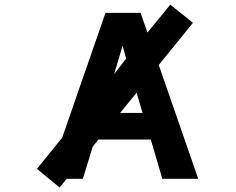

<svg xmlns="http://www.w3.org/2000/svg" viewBox="-20 -787 1040 845"><path d="M482.4 -460.9 535.2 -529.3 519.5 -585.9ZM508.8 -290H607.4L581.1 -378.9ZM413.1 -172.9 387.7 -140.6 344.7 0H273.4L242.2 38.1L142.6 -43.9L253.9 -181.6L444.3 -730.5H598.6L628.9 -643.6L729.5 -766.6L829.1 -686.5L678.7 -501L852.5 0H694.3L643.6 -172.9Z"/></svg>

Font: GenEi Gothic M Regular
Style: Bold
Weight: 700
Designer: o_tamon (Modified); [Source Han Sans]
Ryoko NISHIZUKA  (kana & ideographs); Paul D. Hunt (Latin, Greek & Cyrillic); Wenl
Version: Version 1.1a;Original Version 1.004